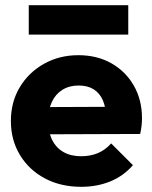

<svg xmlns="http://www.w3.org/2000/svg" viewBox="-20 -710 588 741"><path d="M293.5 11Q214.5 11 153.2 -21.5Q92 -54 57 -111.8Q22 -169.5 22 -243Q22 -316 56.2 -373.2Q90.5 -430.5 149.8 -463.8Q209 -497 282.5 -497Q354.5 -497 409.8 -465.8Q465 -434.5 496.5 -379.5Q528 -324.5 528 -254Q528 -240.5 526.5 -226Q525 -211.5 521 -193L102 -191.5V-296.5L456 -298L390 -253.5Q389 -295.5 376.8 -323.2Q364.5 -351 341.2 -365.5Q318 -380 283.5 -380Q247.5 -380 221 -363.5Q194.5 -347 180.2 -316.8Q166 -286.5 166 -244Q166 -201 181.2 -170.2Q196.5 -139.5 225 -123.2Q253.5 -107 293 -107Q329 -107 358 -119.2Q387 -131.5 409 -156.5L493 -72.5Q457 -31 406 -10Q355 11 293.5 11ZM91 -690H475V-576.5H91Z"/></svg>

Font: Outfit Thin
Style: Regular
Weight: 100
Designer: Rodrigo Fuenzalida
Foundry: fragTYPE
Version: Version 1.100;gftools[0.9.27]